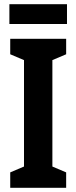

<svg xmlns="http://www.w3.org/2000/svg" viewBox="-20 -900 366 920"><path d="M297 0H29V-74L95 -102V-612L29 -640V-714H297V-640L231 -612V-102L297 -74ZM301 -880V-785H25V-880Z"/></svg>

Font: Noto Sans Lao UI ExtCond
Style: Bold
Weight: 700
Width: 2
Designer: Monotype Design Team
Foundry: Monotype Imaging Inc.
Version: Version 2.000; ttfautohint (v1.8.4.7-5d5b)